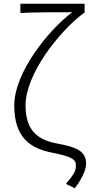

<svg xmlns="http://www.w3.org/2000/svg" viewBox="-20 -815 488 1037"><path d="M384 202C426 146 445 100 445 69C445 1 393 -20 293 -39C193 -57 118 -101 118 -246C118 -415 299 -645 433 -745H437V-795H90V-745C163 -749 301 -749 370 -749C243 -653 57 -426 57 -244C57 -69 148 -13 259 9C368 31 390 45 390 79C390 110 378 128 336 178Z"/></svg>

Font: Noto Sans JP Light
Style: Regular
Weight: 300
Designer: Ryoko NISHIZUKA (kana & ideographs); Paul D. Hunt (Latin, Greek & Cyrillic); Wenlong ZHANG (bopomofo); Sandoll Communica
Foundry: Adobe Systems Incorporated
Version: Version 1.004;PS 1.004;hotconv 1.0.82;makeotf.lib2.5.63406